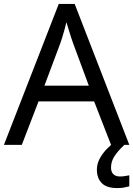

<svg xmlns="http://www.w3.org/2000/svg" viewBox="-20 -737 679 977"><path d="M545 0 459 -221H176L91 0H0L279 -717H360L638 0ZM352 -517Q349 -525 342 -546Q335 -567 328.5 -589.5Q322 -612 318 -624Q313 -604 307.5 -583.5Q302 -563 296.5 -546Q291 -529 287 -517L206 -301H432ZM545 116Q545 138 557 149.5Q569 161 590 161Q607 161 618.5 158.5Q630 156 638 155V211Q624 215 610 217.5Q596 220 576 220Q523 220 498 195Q473 170 473 126Q473 97 487.5 70Q502 43 523.5 21Q545 -1 565 -15L613 0Q579 32 562 58.5Q545 85 545 116Z"/></svg>

Font: Noto Sans Adlam
Style: Regular
Weight: 400
Designer: Mark Jamra, Neil Patel
Foundry: JamraPatel LLC
Version: Version 3.001